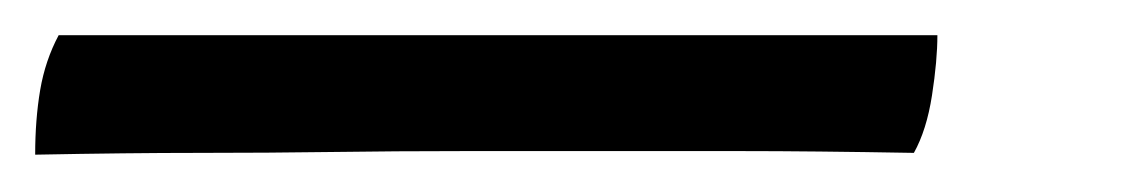

<svg xmlns="http://www.w3.org/2000/svg" viewBox="-63 62 633 107"><path d="M-43.4 148.2Q-43.4 128.6 -40.6 112.1Q-37.8 95.7 -30.3 81.6H459.4Q459.4 95.7 456.4 115.1Q453.4 134.5 446.3 147.2Q389.6 146.2 349.8 146.2Q310.1 146.2 274.5 146.2Q238.9 146.2 195.6 146.2Q157.4 146.2 122.2 146.7Q87.1 147.2 47.7 147.2Q8.4 147.2 -43.4 148.2Z"/></svg>

Font: Vollkorn
Style: Italic
Weight: 400
Italic angle: -11°
Designer: Friedrich Althausen
Foundry: Friedrich Althausen
Version: Version 5.001